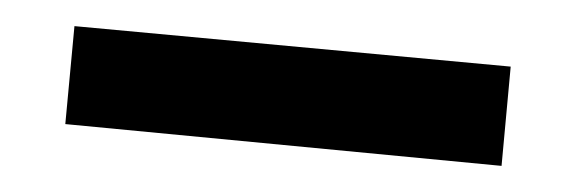

<svg xmlns="http://www.w3.org/2000/svg" viewBox="-20 33 441 147"><path d="M364 160 30 128 37 53 371 84Z"/></svg>

Font: Blaka Hollow
Style: Regular
Weight: 400
Designer: Mohamed Gaber
Foundry: Kief Type Foundry
Version: Version 1.003; ttfautohint (v1.8.4.7-5d5b)